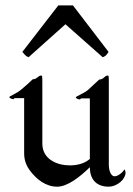

<svg xmlns="http://www.w3.org/2000/svg" viewBox="-20 -702 500 722"><path d="M389.2 -122.1V-386.2V-400.9C389.2 -416 388.2 -418 384.8 -418C378.9 -418 373 -412.1 368.2 -408.2C362.8 -402.8 353 -402.8 353 -402.8L311 -363.8C293 -349.1 265.1 -339.8 265.1 -335.9C264.2 -332 275.9 -328.1 278.8 -328.1C283.2 -328.1 284.2 -332 284.2 -332H317.9V-104C314 -101.1 311 -99.1 308.1 -97.2C294.9 -87.9 271 -80.1 243.2 -80.1C220.2 -80.1 191.9 -85 169.9 -101.1C157.2 -109.9 139.2 -128.9 139.2 -161.1V-380.9C139.2 -415 139.2 -418 134.8 -418C128.9 -418 123 -413.1 118.2 -409.2C112.8 -403.8 103 -403.8 103 -403.8C103 -403.8 81.1 -382.8 61 -366.2C43 -350.1 15.1 -340.8 15.1 -336.9C15.1 -333 25.9 -329.1 28.8 -329.1C33.2 -329.1 34.2 -333 34.2 -333H70.8V-125C70.8 -92.8 84 -73.2 90.8 -63C117.2 -26.9 152.8 0 194.8 0C233.9 0 279.8 -36.1 317.9 -73.2C317.9 -17.1 354 0 387.2 0C423.8 0 452.1 -30.8 452.1 -51.8C452.1 -62 446.8 -64.9 446.8 -64.9C448.2 -61 426.8 -39.1 411.1 -39.1C396 -39.1 389.2 -63 389.2 -83ZM388.2 -506.8 254.4 -681.6H199.2L64 -506.8C73.2 -496.6 75.2 -491.7 87.4 -486.8L226.1 -610.8L366.2 -486.8C376 -490.7 379.4 -492.7 388.2 -506.8Z"/></svg>

Font: Pierce
Style: Roman
Weight: 500
Version: Version 0.2.0